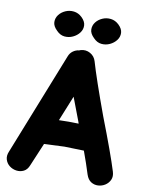

<svg xmlns="http://www.w3.org/2000/svg" viewBox="-98 -989 795 1055"><g transform="rotate(10 299.0 -461.5)"><path d="M138 -47 192 -175Q302 -180 305 -180Q307 -180 414 -177Q439 -109 457 -51Q466 -24 484 -12.5Q502 -1 523.5 -2Q545 -3 563 -14.5Q581 -26 590 -45.5Q599 -65 591 -91Q562 -185 486 -381Q413 -580 387 -670Q379 -698 354 -712Q329 -726 301 -718Q297 -717 293 -715Q274 -713 258.5 -701.5Q243 -690 236 -671L10 -101Q-1 -76 5.5 -55Q12 -34 29 -21Q46 -8 67.5 -5Q89 -2 108.5 -11.5Q128 -21 138 -47ZM250 -318 307 -459 356 -330 360 -318Q303 -320 250 -318ZM273 -898Q253 -917 228 -920Q203 -923 180.5 -913Q158 -903 144.5 -885Q131 -867 131.5 -844.5Q132 -822 155 -800Q175 -779 199.5 -776.5Q224 -774 246.5 -784.5Q269 -795 283 -813.5Q297 -832 296 -854.5Q295 -877 273 -898ZM480 -893Q460 -912 435 -915Q410 -918 387.5 -908Q365 -898 351.5 -880Q338 -862 338.5 -839.5Q339 -817 362 -795Q382 -774 406.5 -771.5Q431 -769 453.5 -779.5Q476 -790 490 -808.5Q504 -827 503 -849.5Q502 -872 480 -893Z"/></g></svg>

Font: Balsamiq Sans
Style: Bold
Weight: 700
Designer: Michael Angeles
Foundry: Balsamiq SRL
Version: Version 1.020; ttfautohint (v1.8.4.7-5d5b);gftools[0.9.26]